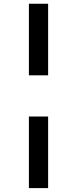

<svg xmlns="http://www.w3.org/2000/svg" viewBox="-20 -783 402 1015"><path d="M132.8 -384.8V-763.2H234.4V-384.8ZM132.8 211.4V-167H234.4V211.4Z"/></svg>

Font: Comme ExtraBold
Style: Regular
Weight: 800
Version: Version 1.000;gftools[0.9.27]